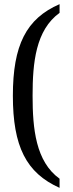

<svg xmlns="http://www.w3.org/2000/svg" viewBox="-20 -778 350 925"><path d="M267 127V83C152 0 137 -158 137 -317C137 -476 152 -633 267 -716V-758C106 -688 42 -560 42 -317C42 -73 106 55 267 127Z"/></svg>

Font: Noto Serif Bengali Condensed
Style: Regular
Weight: 400
Width: 3
Designer: Juan Bruce, Universal Thirst, Indian Type Foundry and the Monotype Design Team.
Foundry: Monotype Imaging Inc.
Version: Version 2.003